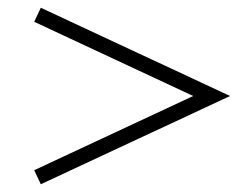

<svg xmlns="http://www.w3.org/2000/svg" viewBox="-20 -602 640 494"><path d="M85 -582 572 -355 85 -128 68 -164 477 -355 68 -546Z"/></svg>

Font: Playfair Display ExtraBold
Style: Regular
Weight: 800
Designer: Claus Eggers Sørensen
Foundry: Claus Eggers Sørensen
Version: Version 1.203